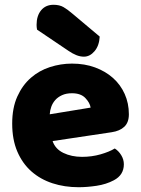

<svg xmlns="http://www.w3.org/2000/svg" viewBox="-20 -767 590 803"><path d="M309 16Q250 16 199.5 -0.5Q149 -17 111.5 -50Q74 -83 52.5 -133Q31 -183 31 -250Q31 -316 52.5 -363.5Q74 -411 109 -441.5Q144 -472 189 -486.5Q234 -501 281 -501Q334 -501 377.5 -485Q421 -469 452.5 -441Q484 -413 501.5 -374Q519 -335 519 -289Q519 -255 500 -237Q481 -219 447 -214L200 -177Q211 -144 245 -127.5Q279 -111 323 -111Q364 -111 400.5 -121.5Q437 -132 460 -146Q476 -136 487 -118Q498 -100 498 -80Q498 -35 456 -13Q424 4 384 10Q344 16 309 16ZM281 -377Q257 -377 239.5 -369Q222 -361 211 -348.5Q200 -336 194.5 -320.5Q189 -305 188 -289L359 -317Q356 -337 337 -357Q318 -377 281 -377ZM135 -643Q133 -653 133 -663Q133 -701 152 -724Q171 -747 204 -747Q229 -747 246 -737Q263 -727 284 -709L397 -614Q395 -576 375.5 -553Q356 -530 331 -530Q315 -530 299 -536.5Q283 -543 267 -554Z"/></svg>

Font: Baloo
Style: Regular
Weight: 400
Designer: Sarang Kulkarni and Ek Type
Foundry: Ek Type
Version: Version 1.443;PS 1.000;hotconv 16.6.51;makeotf.lib2.5.65220;